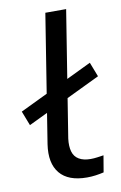

<svg xmlns="http://www.w3.org/2000/svg" viewBox="-89 -753 509 809"><g transform="rotate(-10 166.0 -348.0)"><path d="M217 9Q137 9 101 -34.5Q65 -78 77 -158L164 -705H253L167 -166Q163 -134 169.5 -111Q176 -88 195.5 -76.5Q215 -65 245 -65Q259 -65 273.5 -67Q288 -69 301 -71L289 0Q272 4 254 6.5Q236 9 217 9ZM18 -250 -6 -312 312 -465 336 -403Z"/></g></svg>

Font: Nunito Sans 10pt SemiExpanded
Style: Italic
Weight: 400
Width: 6
Italic angle: -9°
Designer: Vernon Adams
Foundry: Vernon Adams
Version: Version 3.101;gftools[0.9.27]